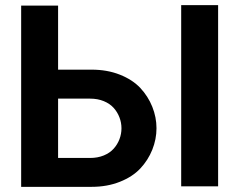

<svg xmlns="http://www.w3.org/2000/svg" viewBox="-20 -722 928 744"><path d="M205.1 -452.1H335Q395.5 -452.1 444.6 -432.6Q493.7 -413.1 523.7 -381.1Q553.7 -349.1 570.1 -308.3Q586.4 -267.6 586.4 -225.1Q586.4 -182.6 570.1 -141.8Q553.7 -101.1 523.7 -69.1Q493.7 -37.1 444.6 -17.6Q395.5 2 335 2H62V-700.2H205.1ZM329.1 -339.8H205.1V-109.9H329.1Q358.4 -109.9 382.1 -119.6Q405.8 -129.4 420.4 -145.8Q435.1 -162.1 442.9 -182.6Q450.7 -203.1 450.7 -224.9Q450.7 -246.6 442.9 -267.1Q435.1 -287.6 420.4 -304Q405.8 -320.3 382.1 -330.1Q358.4 -339.8 329.1 -339.8ZM682.1 0V-702.1H825.2V0Z"/></svg>

Font: LT Superior
Style: Bold
Weight: 400
Designer: Daniel Lyons
Foundry: LyonsType
Version: Version 1.000